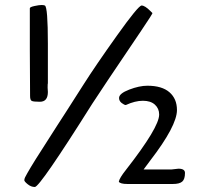

<svg xmlns="http://www.w3.org/2000/svg" viewBox="-20 -734 835 766"><path d="M580 -690 588 -682Q591 -682 543 -611Q376 -364 348 -320Q139 12 119 12Q104 12 90.5 1Q77 -10 77 -15Q77 -20 80 -26.5Q83 -33 89.5 -44Q96 -55 103.5 -68Q111 -81 123.5 -100.5Q136 -120 147.5 -138Q159 -156 176.5 -183.5Q194 -211 208.5 -233.5Q223 -256 245 -290Q267 -324 314 -398Q361 -472 446.5 -592Q532 -712 545 -712Q558 -712 580 -690ZM665 -58 692 -61Q718 -61 718 -44Q718 -19 707 -9.5Q696 0 670 0H488Q460 0 454 -9Q456 -23 483 -57Q615 -226 615 -277Q615 -301 598 -316.5Q581 -332 550 -332Q519 -332 482 -315Q476 -315 465.5 -323Q455 -331 455 -343Q455 -361 495.5 -376.5Q536 -392 568 -392Q626 -392 656 -366Q686 -340 686 -295Q686 -232 579 -93Q562 -71 553 -58ZM100 -351 99 -536V-701Q99 -706 117.5 -710Q136 -714 145.5 -714Q155 -714 159 -712Q171 -706 171 -560V-402Q170 -401 170 -384L171 -367Q171 -328 139 -328Q113 -328 106.5 -331.5Q100 -335 100 -351Z"/></svg>

Font: Cagliostro
Style: Regular
Weight: 400
Designer: Matthew Desmond
Foundry: Matthew Desmond
Version: Version